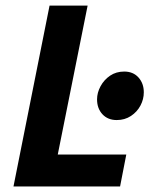

<svg xmlns="http://www.w3.org/2000/svg" viewBox="-20 -672 540 692"><path d="M28.6 0 158.6 -651.8H295.8L188.2 -115.1H435.2L412.8 0ZM400.6 -239.3Q368.7 -239.3 349.2 -260.2Q329.8 -281.2 329.8 -313.8Q329.8 -337.9 342.4 -361.2Q355 -384.5 376.8 -399.3Q398.7 -414.1 427.8 -414.1Q459.9 -414.1 479.1 -392.8Q498.3 -371.4 498.3 -339.3Q498.3 -314.3 486.2 -291.5Q474.1 -268.7 451.9 -254Q429.7 -239.3 400.6 -239.3Z"/></svg>

Font: Source Sans 3 VF
Style: Italic
Weight: 200
Italic angle: -11°
Designer: Paul D. Hunt
Foundry: Adobe Systems Incorporated
Version: Version 3.042;hotconv 1.0.118;makeotfexe 2.5.65603